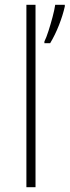

<svg xmlns="http://www.w3.org/2000/svg" viewBox="-20 -780 290 800"><path d="M128 0H90V-760H128ZM250 -753Q242 -717 226 -676Q210 -635 189 -600H165V-607Q173 -623 182 -651Q191 -679 199 -709Q207 -739 210 -760H250Z"/></svg>

Font: Noto Sans Bengali UI ExtraLight
Style: Regular
Weight: 200
Designer: Jelle Bosma - Monotype Design Team
Foundry: Monotype Imaging Inc.
Version: Version 2.003; ttfautohint (v1.8.4.7-5d5b)